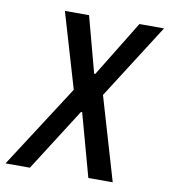

<svg xmlns="http://www.w3.org/2000/svg" viewBox="-124 -754 725 822"><g transform="rotate(10 239.0 -343.5)"><path d="M-45 0 188 -361 92 -687H197L262 -444H267L416 -687H523L315 -361L421 0H315L240 -273H235L61 0Z"/></g></svg>

Font: Archivo ExtraCondensed Medium
Style: Italic
Weight: 500
Width: 2
Italic angle: -10°
Designer: Hector Gatti
Foundry: Omnibus-Type
Version: Version 2.001